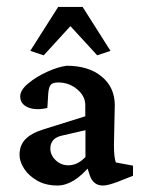

<svg xmlns="http://www.w3.org/2000/svg" viewBox="-20 -541 422 566"><path d="M149.4 5.9Q115.2 5.9 90.1 -8.3Q64.9 -22.5 51.3 -43.5Q37.6 -64.5 37.6 -84.5Q37.6 -112.3 54.7 -130.4Q71.8 -148.4 109.9 -160.2L231.4 -198.2V-231Q231.4 -257.8 207.5 -277.8Q183.6 -297.9 151.4 -297.9Q135.3 -297.9 129.4 -290.8Q123.5 -283.7 122.1 -264.2L119.6 -222.7Q85 -214.8 62.3 -224.6Q39.6 -234.4 39.6 -256.8Q39.6 -275.4 63 -294.9Q86.4 -314.5 118.4 -329.1Q150.4 -343.8 176.3 -347.2Q240.7 -347.2 279.1 -315.9Q317.4 -284.7 318.4 -232.9L315.9 -114.7Q315.9 -74.7 321.8 -62L372.1 -52.7V-22.9L326.7 -4.9Q313.5 0 302.7 2.9Q292 5.9 283.2 5.9Q255.4 5.9 245.1 -22.9L233.9 -57.1L248 -55.2Q197.8 5.9 149.4 5.9ZM181.6 -53.7Q208.5 -53.7 231.9 -78.1V-157.2L164.1 -141.6Q128.4 -134.3 128.4 -103Q128.4 -84 144 -68.8Q159.7 -53.7 181.6 -53.7ZM305.7 -391.1 266.6 -377.9 162.6 -491.2H212.4L108.9 -377.9L69.3 -391.1L151.4 -520.5H223.6Z"/></svg>

Font: Lateef Medium
Style: Regular
Weight: 500
Designer: SIL International
Foundry: SIL International
Version: Version 4.200